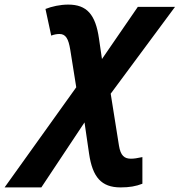

<svg xmlns="http://www.w3.org/2000/svg" viewBox="-147 -576 782 836"><path d="M33 240 221 -43 241 94C256 195 294 240 378 240C417 240 445 235 473 224V108C450 113 436 115 423 115C395 115 378 102 371 58L335 -168L615 -546H453L297 -319L284 -408C269 -513 231 -556 150 -556C115 -556 79 -548 51 -537L76 -421C89 -426 101 -428 112 -428C139 -428 151 -408 159 -359L185 -196L-127 240Z"/></svg>

Font: BC Sans
Style: Bold Italic
Weight: 700
Italic angle: -12°
Designer: Monotype Design Team
Province of B.C.
Foundry: Monotype Imaging Inc.
Version: Version 2.000;GOOG;noto-source:20170915:90ef993387c0